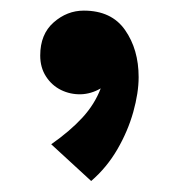

<svg xmlns="http://www.w3.org/2000/svg" viewBox="-20 -149 339 358"><path d="M136.2 -129.2Q188 -129.2 213.2 -93Q238.5 -56.8 238.5 -5.2Q238.5 24 228.5 59.8Q218.5 95.5 198.8 129.5Q179 163.5 150 188.5L75.5 120Q110.5 95.5 133.5 70.5Q156.5 45.5 167.8 15.8Q150 26.2 130.5 26.8Q111 27.2 93.8 18.8Q76.5 10.2 65.8 -6.4Q55 -23 55 -45.5Q55 -85.2 80 -107.2Q105 -129.2 136.2 -129.2Z"/></svg>

Font: Marhey Light
Style: Regular
Weight: 300
Designer: Nur Syamsi & Bustanul Arifin
Foundry: Namelatype
Version: Version 1.000